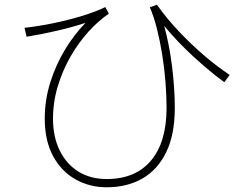

<svg xmlns="http://www.w3.org/2000/svg" viewBox="-20 -782 1040 815"><path d="M955 -464 932 -433Q871 -478 803 -540Q735 -602 677 -672Q699 -592 710.5 -498.5Q722 -405 722 -324Q722 -211 685.5 -136Q649 -61 584 -24Q519 13 433 13Q360 13 300 -21Q240 -55 205 -120Q170 -185 170 -278Q170 -358 193.5 -432.5Q217 -507 256 -571.5Q295 -636 343 -685Q285 -666 219.5 -651Q154 -636 93 -626L84 -664Q140 -670 204 -683Q268 -696 327 -714Q386 -732 427 -752L442 -724Q399 -695 356.5 -648.5Q314 -602 280 -543Q246 -484 225.5 -416.5Q205 -349 205 -278Q205 -201 233.5 -143Q262 -85 313 -53.5Q364 -22 433 -22Q555 -22 621 -100.5Q687 -179 687 -324Q687 -375 682.5 -433.5Q678 -492 668.5 -550.5Q659 -609 646 -660.5Q633 -712 616 -751L646 -762Q687 -704 740.5 -647.5Q794 -591 850 -543.5Q906 -496 955 -464Z"/></svg>

Font: Zen Kaku Gothic Antique Light
Style: Regular
Weight: 300
Designer: Yoshimichi Ohira
Foundry: Positype
Version: Version 1.001